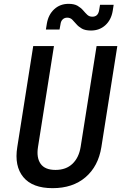

<svg xmlns="http://www.w3.org/2000/svg" viewBox="-20 -970 640 1000"><path d="M254 10Q149 10 101.5 -47.5Q54 -105 70 -204L153 -730H261L178 -205Q169 -149 191.5 -117Q214 -85 269 -85Q324 -85 357.5 -117Q391 -149 400 -205L483 -730H591L508 -204Q492 -104 425.5 -47Q359 10 254 10ZM454 -811Q424 -811 406.5 -821Q389 -831 378 -844Q367 -857 356.5 -867.5Q346 -878 330 -878Q316 -878 306.5 -869Q297 -860 295 -843L290 -816H219L224 -847Q232 -894 262.5 -922Q293 -950 337 -950Q367 -950 384.5 -939.5Q402 -929 413 -916Q424 -903 434.5 -893Q445 -883 461 -883Q490 -883 496 -915L501 -945H572L567 -913Q559 -866 528.5 -838.5Q498 -811 454 -811Z"/></svg>

Font: NKDuy Mono SemiBold
Style: Italic
Weight: 600
Italic angle: -9°
Monospace: yes
Designer: NKDuy
Foundry: NKDuy
Version: Version 2.251; ttfautohint (v1.8.4.7-5d5b)